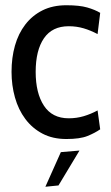

<svg xmlns="http://www.w3.org/2000/svg" viewBox="-20 -520 425 732"><path d="M233 10C267.7 10 294.5 6.2 313.5 -1.5C332.5 -9.2 348.7 -17.7 362 -27L352 -99C334.7 -89.7 317 -82.3 299 -77C281 -71.7 262 -69 242 -69C200 -69 168.5 -85 147.5 -117C126.5 -149 116 -192 116 -246C116 -300.7 126.5 -343.3 147.5 -374C168.5 -404.7 200 -420 242 -420C262 -420 281 -417.3 299 -412C317 -406.7 334.7 -399.3 352 -390L362 -471C348.7 -479 332.2 -485.8 312.5 -491.5C292.8 -497.2 266.3 -500 233 -500C198.3 -500 168 -493.5 142 -480.5C116 -467.5 94.2 -449.5 76.5 -426.5C58.8 -403.5 45.7 -376.7 37 -346C28.3 -315.3 24 -282 24 -246C24 -212 28.3 -179.5 37 -148.5C45.7 -117.5 58.8 -90.2 76.5 -66.5C94.2 -42.8 116 -24.2 142 -10.5C168 3.2 198.3 10 233 10ZM203 187 283 54 212 60 153 192Z"/></svg>

Font: Cabin Condensed
Style: Regular
Weight: 400
Designer: Pablo Impallari
Foundry: Pablo Impallari. www.impallari.com Igino Marini. www.ikern.com
Version: Version 1.006